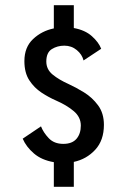

<svg xmlns="http://www.w3.org/2000/svg" viewBox="-20 -720 490 740"><path d="M187.5 0V-95Q140.5 -103 110.8 -128.5Q81 -154 67.5 -185.5L138 -233Q147 -209.5 167.8 -187.5Q188.5 -165.5 224 -165.5Q258 -165.5 274.8 -185Q291.5 -204.5 291.5 -236Q291.5 -268.5 264.5 -291.5Q237.5 -314.5 195 -333Q167.5 -345 139.8 -363.2Q112 -381.5 93 -410.5Q74 -439.5 74 -484.5Q74 -538 107.5 -569.5Q141 -601 187.5 -610.5V-700H264.5V-612Q308 -604 334.2 -580.5Q360.5 -557 370 -532L302 -487Q296.5 -510 276 -527Q255.5 -544 228 -544Q201 -544 179.8 -530.8Q158.5 -517.5 158.5 -483Q158.5 -452.5 183 -432.5Q207.5 -412.5 244.5 -396Q272 -383.5 303.8 -364Q335.5 -344.5 358 -314Q380.5 -283.5 380.5 -239Q380.5 -179 347 -142.8Q313.5 -106.5 264.5 -96V0Z"/></svg>

Font: Trispace Condensed
Style: Regular
Weight: 400
Width: 3
Designer: Tyler Finck
Foundry: Etcetera Type Company
Version: Version 1.210; ttfautohint (v1.8.3)